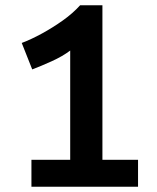

<svg xmlns="http://www.w3.org/2000/svg" viewBox="-20 -713 600 733"><path d="M100 0V-103H248V-520Q219 -498 177 -479Q135 -460 103 -448L63 -549Q100 -563 141 -585.5Q182 -608 220 -635Q258 -662 286 -693H371V-103H507V0Z"/></svg>

Font: Ubuntu Sans Mono SemiBold
Style: Regular
Weight: 600
Monospace: yes
Designer: Dalton Maag Ltd
Foundry: Dalton Maag Ltd
Version: Version 1.006